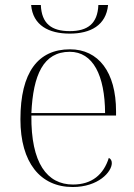

<svg xmlns="http://www.w3.org/2000/svg" viewBox="-20 -741 539 771"><path d="M260 -606C343 -606 406 -639 414 -721H375C372 -646 332 -616 260 -616C187 -616 147 -646 144 -721H105C112 -639 176 -606 260 -606ZM272 10C375 10 429 -51 429 -86C429 -96 425 -103 417 -107C396 -40 349 0 273 0C169 0 104 -86 106 -277H446V-294C446 -452 375 -543 261 -543C133 -543 62 -451 62 -262C62 -88 142 10 272 10ZM402 -287H106C113 -440 154 -533 260 -533C354 -533 401 -438 402 -287Z"/></svg>

Font: Noto Serif Display ExtraLight
Style: Regular
Weight: 200
Designer: Monotype Design Team
Foundry: Monotype Imaging Inc.
Version: Version 2.009